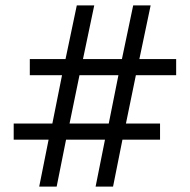

<svg xmlns="http://www.w3.org/2000/svg" viewBox="-20 -695 708 715"><path d="M126 0 161 -175H31V-235H175L211 -415H91V-475H224L266 -675H331L289 -475H434L476 -675H541L499 -475H636V-415H486L449 -235H576V-175H436L401 0H336L371 -175H226L191 0ZM239 -235H385L421 -415H276Z"/></svg>

Font: El Messiri
Style: Regular
Weight: 400
Designer: Mohamed Gaber
Foundry: Kief Type Foundry
Version: Version 2.020